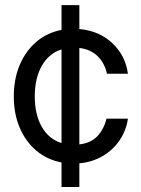

<svg xmlns="http://www.w3.org/2000/svg" viewBox="-20 -748 563 768"><path d="M226.1 0V-98.1Q168 -109.4 125.2 -145.5Q82.5 -181.6 58.8 -237.3Q35.2 -293 35.2 -362.3Q35.2 -432.1 58.8 -488Q82.5 -543.9 125.2 -580.6Q168 -617.2 226.1 -628.4V-727.5H297.4V-631.8Q376.5 -625 429.2 -575.4Q481.9 -525.9 491.7 -453.1H407.7Q399.4 -493.7 371.8 -522Q344.2 -550.3 297.4 -556.2V-170.4Q343.8 -175.8 369.6 -203.4Q395.5 -231 406.2 -273.4H491.7Q484.9 -226.1 458.7 -187.3Q432.6 -148.4 391.1 -124Q349.6 -99.6 297.4 -94.7V0ZM226.1 -175.8V-550.3Q175.3 -534.2 147.2 -484.6Q119.1 -435.1 119.1 -362.3Q119.1 -290 147 -241Q174.8 -191.9 226.1 -175.8Z"/></svg>

Font: Inter Display
Style: Regular
Weight: 400
Designer: Rasmus Andersson
Foundry: rsms
Version: Version 4.000;git-37864ae